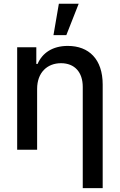

<svg xmlns="http://www.w3.org/2000/svg" viewBox="-20 -797 637 1022"><path d="M177.6 -323.9C177.6 -410.9 231.5 -460.6 304.7 -460.6C377.1 -460.6 420.5 -413 420.5 -334.2V204.5H526.6V-346.9C526.6 -482.2 452.8 -552.6 340.9 -552.6C259.2 -552.6 205.3 -514.9 180 -456.7H173.3V-545.5H71.4V0H177.6ZM264.6 -610.1H333.1L398.8 -777H293.3Z"/></svg>

Font: Magic Ui Pro Medium
Style: Regular
Weight: 500
Designer: Stefan Endress, Andreas Faust
Version: Version 1.000;FEAKit 1.0